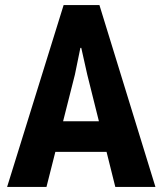

<svg xmlns="http://www.w3.org/2000/svg" viewBox="-20 -736 640 756"><path d="M8 0 230.5 -716H371.5L592 0H434L323.5 -442.5L300 -547.5H296.5L275 -442.5L163 0ZM110 -138 148 -258.5H444L485 -138Z"/></svg>

Font: Google Sans Code
Style: Regular
Weight: 400
Monospace: yes
Designer: Google Sans Code Authors
Foundry: Google LLC
Version: Version 6.000